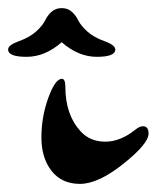

<svg xmlns="http://www.w3.org/2000/svg" viewBox="-101 -412 386 473"><path d="M51 -308Q10 -272 -35.5 -272Q-81 -272 -81 -290Q-81 -301 -54.5 -310.5Q-28 -320 -12 -334.5Q4 -349 10 -361.5Q16 -374 26 -383Q36 -392 51 -392Q66 -392 76 -383Q86 -374 92 -361.5Q98 -349 114 -334.5Q130 -320 156.5 -310.5Q183 -301 183 -290Q183 -272 137.5 -272Q92 -272 51 -308ZM233 -93Q196 -63 158.5 -63Q121 -63 98 -88Q60 -129 60 -198Q60 -217 52 -218Q35 -218 18 -171Q1 -124 1 -73.5Q1 -23 26 9Q51 41 96 41Q141 41 203 -8.5Q265 -58 265 -83Q265 -101 251 -101Q243 -101 233 -93Z"/></svg>

Font: Dr Sugiyama
Style: Regular
Weight: 400
Designer: Alejandro Paul
Foundry: Alejandro Paul
Version: Version 1.000